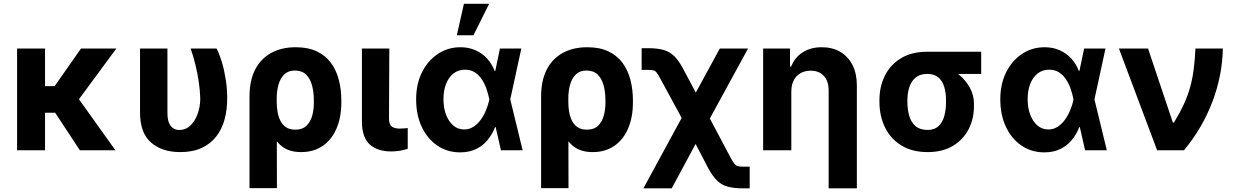

<svg xmlns="http://www.w3.org/2000/svg" viewBox="-20 -806 6633 1030"><path d="M221.6 -545.5V0H71.7V-545.5ZM604 -545.5 350.1 -201.3H195.7L177.6 -343.8H273.1L414.4 -545.5ZM408.4 0 263.8 -219.5 388.5 -294.7 599.1 0Z M731.2 -545.5H878.2V-201.7Q878.2 -166.2 886.9 -146Q895.6 -125.7 910.3 -117.2Q925.1 -108.7 942.1 -108.7Q976.9 -108.7 1002 -133.2Q1027 -157.7 1040.7 -196.2Q1054.3 -234.7 1054.3 -277Q1053.3 -320.3 1046.3 -367Q1039.4 -413.7 1028.2 -459.3Q1017 -505 1002.8 -545.5H1142Q1157.3 -515.6 1170.3 -472.7Q1183.2 -429.7 1191.1 -379.3Q1198.9 -328.8 1198.9 -277Q1198.9 -216.6 1184.5 -164.4Q1170.1 -112.2 1139.6 -73.2Q1109 -34.1 1061.3 -12.1Q1013.5 9.9 946.7 9.9Q849.4 9.9 790.3 -41.4Q731.2 -92.7 731.2 -203.1Z M1318.5 203.1V-288.4Q1318.5 -373.9 1348.9 -432.9Q1379.3 -491.8 1435 -522.2Q1490.8 -552.6 1566.1 -552.6Q1633.2 -552.6 1679.9 -530.2Q1726.6 -507.8 1755.5 -468.4Q1784.4 -429 1797.8 -377.3Q1811.1 -325.6 1811.1 -267V-257.1Q1811.1 -176.8 1785.3 -116.8Q1759.6 -56.8 1711.3 -23.4Q1663 9.9 1595.5 9.9Q1531.6 9.9 1492.5 -20.8Q1453.5 -51.5 1431.6 -106Q1409.8 -160.5 1397 -232.6L1464.5 -257.8Q1464.5 -233 1468.8 -207Q1473 -181.1 1483.7 -159.3Q1494.3 -137.4 1513.8 -123.9Q1533.4 -110.4 1563.9 -110.4Q1603 -110.4 1624.8 -132.1Q1646.7 -153.8 1655.4 -187.5Q1664.1 -221.2 1663.7 -257.1V-267Q1663.7 -310.4 1654.1 -346.9Q1644.5 -383.5 1622.3 -405.5Q1600.1 -427.6 1561.8 -427.6Q1526.3 -427.6 1504.8 -406.6Q1483.3 -385.7 1473.7 -350.9Q1464.1 -316.1 1464.5 -274.5L1465.6 203.1Z M1921.5 -545.5H2068.5L2066.8 -170.8Q2067.1 -138.1 2081.9 -127.1Q2096.6 -116.1 2124.3 -116.1Q2138.5 -116.1 2148.8 -117.2Q2159.1 -118.3 2167.3 -119V-7.8Q2148.4 -1.4 2125.5 2.5Q2102.6 6.4 2077.4 6.4Q2006 6.4 1964.1 -30.5Q1922.2 -67.5 1921.5 -152.7Z M2447.4 11.4Q2378.9 11 2325.8 -25.2Q2272.7 -61.4 2242.5 -125.4Q2212.4 -189.3 2212.4 -272.7Q2212.4 -355.8 2244 -418.7Q2275.6 -481.5 2329.4 -517Q2383.2 -552.6 2449.9 -552.6Q2494 -552.6 2530 -536.9Q2566.1 -521.3 2592.5 -492.5Q2619 -463.8 2634.2 -424.7H2679.7L2717 -274.1L2783.7 0H2667.3L2604.8 -274.1Q2599.4 -301.1 2589.8 -329Q2580.3 -356.9 2564.8 -380.3Q2549.4 -403.8 2527 -418Q2504.6 -432.2 2474.4 -432.2Q2438.6 -432.2 2412.6 -411.8Q2386.7 -391.3 2372.9 -355.8Q2359 -320.3 2359 -273.8Q2359 -226.9 2373 -190.3Q2387.1 -153.8 2411.9 -132.6Q2436.8 -111.5 2469.8 -111.5Q2498.2 -111.5 2521 -126.6Q2543.7 -141.7 2560.5 -165.8Q2577.4 -190 2588.6 -217.9Q2599.8 -245.7 2604.8 -271.3L2661.9 -545.5H2776.6L2717 -271.3L2679.7 -124.3H2636Q2621.1 -85.6 2595.9 -54.9Q2570.7 -24.1 2533.7 -6.4Q2496.8 11.4 2447.4 11.4ZM2430.8 -616.8 2468.7 -785.5H2604L2519.9 -616.8Z M2882.8 203.1V-288.4Q2882.8 -373.9 2913.2 -432.9Q2943.5 -491.8 2999.3 -522.2Q3055 -552.6 3130.3 -552.6Q3197.4 -552.6 3244.1 -530.2Q3290.8 -507.8 3319.8 -468.4Q3348.7 -429 3362 -377.3Q3375.4 -325.6 3375.4 -267V-257.1Q3375.4 -176.8 3349.6 -116.8Q3323.9 -56.8 3275.6 -23.4Q3227.3 9.9 3159.8 9.9Q3095.9 9.9 3056.8 -20.8Q3017.8 -51.5 2995.9 -106Q2974.1 -160.5 2961.3 -232.6L3028.8 -257.8Q3028.8 -233 3033 -207Q3037.3 -181.1 3047.9 -159.3Q3058.6 -137.4 3078.1 -123.9Q3097.7 -110.4 3128.2 -110.4Q3167.3 -110.4 3189.1 -132.1Q3210.9 -153.8 3219.6 -187.5Q3228.3 -221.2 3228 -257.1V-267Q3228 -310.4 3218.4 -346.9Q3208.8 -383.5 3186.6 -405.5Q3164.4 -427.6 3126.1 -427.6Q3090.6 -427.6 3069.1 -406.6Q3047.6 -385.7 3038 -350.9Q3028.4 -316.1 3028.8 -274.5L3029.8 203.1Z M3431.5 204.5 3684.7 -261.4H3739.7L3900.2 41.2Q3911.9 62.9 3920.1 72.8Q3928.3 82.7 3938.9 85.4Q3949.6 88.1 3969.1 88.1H4001.8V204.5H3969.1Q3918 204.5 3884.4 195.5Q3850.9 186.4 3826.9 163Q3802.9 139.6 3779.5 96.6L3711.6 -33.7L3583.5 204.5ZM3681.1 -91.6 3523.8 -381.7Q3511 -405.5 3503.2 -415.8Q3495.4 -426.1 3485.3 -428.6Q3475.1 -431.1 3454.5 -431.1H3422.2V-547.6H3454.5Q3505.7 -547.6 3539.2 -538.2Q3572.8 -528.8 3597.1 -504.8Q3621.4 -480.8 3644.5 -437.5L3712.7 -309.3L3841.3 -545.5H3992.9L3745 -91.6Z M4225.1 -315.3V0H4073.9V-545.5H4218V-449.2H4224.4Q4242.9 -497.2 4285.5 -524.9Q4328.1 -552.6 4388.5 -552.6Q4445.7 -552.6 4487.9 -527.7Q4530.2 -502.8 4553.4 -457Q4576.7 -411.2 4576.7 -347.3V204.5H4425.4V-320.3Q4425.4 -370.4 4399.9 -398.6Q4374.3 -426.8 4328.5 -426.8Q4298.3 -426.8 4274.9 -413.7Q4251.4 -400.6 4238.3 -375.5Q4225.1 -350.5 4225.1 -315.3Z M4697.8 -258.5V-269.9Q4698.2 -343.4 4728 -402Q4757.8 -460.6 4815 -494.5Q4872.2 -528.4 4954.9 -528.4Q4966.6 -522 4977.1 -505.9Q4987.6 -489.7 5004.6 -472.8Q5021.7 -456 5052.2 -446.4Q5090.9 -433.6 5125.9 -404.5Q5160.9 -375.4 5183.1 -335Q5205.3 -294.7 5204.9 -248.6V-238.6Q5205.3 -168.7 5176 -112.4Q5146.7 -56.1 5091.3 -23.1Q5035.9 9.9 4956.3 9.9Q4873.6 9.9 4815.9 -25.4Q4758.2 -60.7 4728.2 -121.4Q4698.2 -182.2 4697.8 -258.5ZM4847.7 -269.9V-258.5Q4848 -217.3 4858.1 -183.2Q4868.3 -149.1 4891.9 -129.1Q4915.5 -109 4956.3 -109Q4993.3 -109 5014.7 -129.1Q5036.2 -149.1 5045.6 -183.2Q5055 -217.3 5055 -258.5V-269.9Q5055 -307.5 5045.6 -339.3Q5036.2 -371.1 5014.4 -390.3Q4992.5 -409.4 4954.9 -409.4Q4915.8 -409.4 4892.4 -390.3Q4869 -371.1 4858.5 -339.3Q4848 -307.5 4847.7 -269.9ZM5243.6 -528.4V-409.4H4954.9V-528.4Z M5581.3 11.4Q5512.8 11 5459.7 -25.2Q5406.6 -61.4 5376.4 -125.4Q5346.2 -189.3 5346.2 -272.7Q5346.2 -355.8 5377.8 -418.7Q5409.4 -481.5 5463.2 -517Q5517 -552.6 5583.8 -552.6Q5627.8 -552.6 5663.9 -536.9Q5699.9 -521.3 5726.4 -492.5Q5752.8 -463.8 5768.1 -424.7H5813.6L5850.9 -274.1L5917.6 0H5801.1L5738.6 -274.1Q5733.3 -301.1 5723.7 -329Q5714.1 -356.9 5698.7 -380.3Q5683.2 -403.8 5660.9 -418Q5638.5 -432.2 5608.3 -432.2Q5572.4 -432.2 5546.5 -411.8Q5520.6 -391.3 5506.7 -355.8Q5492.9 -320.3 5492.9 -273.8Q5492.9 -226.9 5506.9 -190.3Q5521 -153.8 5545.8 -132.6Q5570.7 -111.5 5603.7 -111.5Q5632.1 -111.5 5654.8 -126.6Q5677.6 -141.7 5694.4 -165.8Q5711.3 -190 5722.5 -217.9Q5733.7 -245.7 5738.6 -271.3L5795.8 -545.5H5910.5L5850.9 -271.3L5813.6 -124.3H5769.9Q5755 -85.6 5729.8 -54.9Q5704.5 -24.1 5667.6 -6.4Q5630.7 11.4 5581.3 11.4Z M6187.5 0 5982.6 -545.5H6138.8L6272 -148.4H6277.7Q6310 -201.3 6331.3 -247.9Q6352.6 -294.4 6365.1 -340.2Q6377.5 -386 6383.9 -435.9Q6390.3 -485.8 6393.1 -545.5H6540.1Q6537.3 -401.3 6484.2 -260.7Q6431.1 -120 6331.7 0Z"/></svg>

Font: InterMG
Style: Bold
Weight: 700
Designer: Rasmus Andersson
Foundry: rsms
Version: Version 3.019;December 26, 2023;FontCreator 15.0.0.2955 64-b